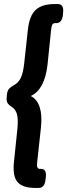

<svg xmlns="http://www.w3.org/2000/svg" viewBox="-20 -788 331 946"><path d="M154 138Q91 138 66 108.5Q41 79 49 8L66 -156Q70 -201 63.5 -225.5Q57 -250 37 -262Q24 -270 17.5 -280Q11 -290 13 -309L14 -321Q16 -341 24.5 -350.5Q33 -360 48 -368Q71 -380 82.5 -404.5Q94 -429 99 -474L117 -638Q124 -709 155 -738.5Q186 -768 249 -768H265Q295 -768 291 -728L290 -714Q285 -674 257 -674H252Q242 -674 238 -667Q234 -660 232 -643L214 -468Q200 -347 132 -315Q194 -282 182 -162L163 13Q159 44 176 44H182Q210 44 206 84L204 98Q200 138 170 138Z"/></svg>

Font: Asap Semi Condensed Semi Condensed Regular
Style: Bold Italic
Weight: 700
Width: 4
Italic angle: -6°
Designer: Pablo Cosgaya
Foundry: Omnibus-Type
Version: Version 3.001; ttfautohint (v1.8.4.7-5d5b)